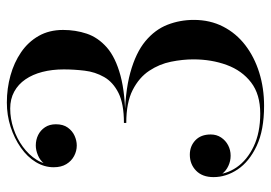

<svg xmlns="http://www.w3.org/2000/svg" viewBox="-138 -662 809 574"><g transform="rotate(-90 267.0 -374.5)"><path d="M238 10Q165.5 10 118.2 -12.2Q71 -34.5 48 -69Q25 -103.5 25 -141Q25 -174.5 44.2 -193.2Q63.5 -212 92 -212Q117.5 -212 135 -195.5Q152.5 -179 152.5 -149.5Q152.5 -132 143.5 -118.5Q134.5 -105 120.2 -97.5Q106 -90 89 -90Q73 -90 58.5 -96.8Q44 -103.5 35 -115.2Q26 -127 26 -141H32.5Q32.5 -104 54.2 -72.2Q76 -40.5 117 -21Q158 -1.5 215 -1.5Q272.5 -1.5 308 -28.8Q343.5 -56 360.2 -101.5Q377 -147 377 -201.5Q377 -233.5 370 -268.2Q363 -303 343 -333.2Q323 -363.5 285.5 -382.8Q248 -402 187 -402V-406.5Q277.5 -406.5 337.2 -390Q397 -373.5 431.5 -344.8Q466 -316 480.5 -278.8Q495 -241.5 495 -200Q495 -151.5 475 -112.5Q455 -73.5 419.5 -46.2Q384 -19 337.5 -4.5Q291 10 238 10ZM187 -404.5V-409Q244 -409 276.5 -425.2Q309 -441.5 324.2 -468.2Q339.5 -495 343.2 -526.5Q347 -558 347 -589Q347 -623.5 339.5 -652.8Q332 -682 317.2 -703.5Q302.5 -725 280.5 -737Q258.5 -749 230 -749Q199.5 -749 169.8 -739Q140 -729 115.8 -711.2Q91.5 -693.5 76.8 -670Q62 -646.5 62 -619H55.5Q55.5 -635.5 65.5 -647.8Q75.5 -660 90.5 -666.2Q105.5 -672.5 119.5 -672.5Q136.5 -672.5 150.8 -665.5Q165 -658.5 174 -645Q183 -631.5 183 -612.5Q183 -590.5 173 -576.8Q163 -563 148.5 -556.5Q134 -550 119.5 -550Q103 -550 88 -558Q73 -566 63.8 -581.2Q54.5 -596.5 54.5 -619Q54.5 -647 70 -672.5Q85.5 -698 113 -717.2Q140.5 -736.5 175.2 -747.8Q210 -759 248 -759Q290 -759 328.8 -748.2Q367.5 -737.5 398.2 -716.5Q429 -695.5 447 -664Q465 -632.5 465 -591Q465 -553.5 453.8 -520Q442.5 -486.5 412.8 -460.2Q383 -434 328.2 -419.2Q273.5 -404.5 187 -404.5Z"/></g></svg>

Font: BodoniModa_28ptMedium
Style: Regular
Weight: 500
Designer: Owen Earl
Foundry: indestructible type
Version: Version 2.004